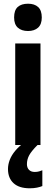

<svg xmlns="http://www.w3.org/2000/svg" viewBox="-20 -781 300 1034"><path d="M198 -547V0H62V-547ZM131 -761Q166 -761 185.5 -743Q205 -725 205 -687Q205 -650 185 -632Q165 -614 131 -614Q96 -614 76 -632Q56 -650 56 -687Q56 -726 75.5 -743.5Q95 -761 131 -761ZM125 103Q125 122 136 133.5Q147 145 167 145Q180 145 190.5 142Q201 139 208 136V221Q196 226 179 229.5Q162 233 140 233Q83 233 53 205.5Q23 178 23 129Q23 105 32.5 80Q42 55 62.5 30.5Q83 6 115 -17L182 0Q149 33 137 55.5Q125 78 125 103Z"/></svg>

Font: Noto Sans Khmer Condensed
Style: Bold
Weight: 700
Width: 3
Designer: Danh Hong and the Monotype Design Team
Foundry: Monotype Imaging Inc.
Version: Version 2.004